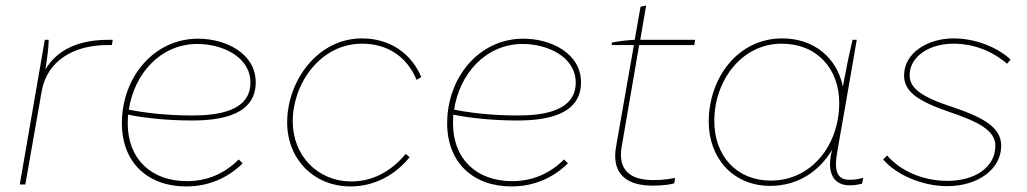

<svg xmlns="http://www.w3.org/2000/svg" viewBox="-20 -663 3691 690"><path d="M51 0H71L130 -336C149 -443 243 -501 365 -501H382L385 -520H371C265 -520 186 -486 143 -413C150 -455 155 -496 155 -520H141Z M649 7C728 7 797 -22 852 -76L838 -90C787 -39 724 -12 652 -12C525 -12 439 -90 439 -220L440 -251C494 -240 574 -230 671 -230C779 -230 899 -252 899 -367C899 -472 790 -524 692 -524C532 -524 418 -384 418 -220C418 -79 511 7 649 7ZM443 -269C462 -396 555 -505 690 -505C777 -505 880 -460 880 -366C880 -264 764 -248 671 -248C573 -248 492 -259 443 -269Z M1240 7C1322 7 1398 -31 1452 -98L1438 -110C1385 -46 1318 -11 1243 -11C1120 -11 1032 -105 1032 -227C1032 -361 1130 -506 1281 -506C1373 -506 1443 -459 1477 -376L1494 -386C1459 -470 1382 -525 1281 -525C1121 -525 1012 -372 1012 -223C1012 -92 1107 7 1240 7Z M1818 7C1897 7 1966 -22 2021 -76L2007 -90C1956 -39 1893 -12 1821 -12C1694 -12 1608 -90 1608 -220L1609 -251C1663 -240 1743 -230 1840 -230C1948 -230 2068 -252 2068 -367C2068 -472 1959 -524 1861 -524C1701 -524 1587 -384 1587 -220C1587 -79 1680 7 1818 7ZM1612 -269C1631 -396 1724 -505 1859 -505C1946 -505 2049 -460 2049 -366C2049 -264 1933 -248 1840 -248C1742 -248 1661 -259 1612 -269Z M2301 3C2334 6 2376 3 2403 -4L2406 -24C2379 -17 2334 -14 2305 -17C2233 -23 2202 -64 2214 -135L2277 -501H2475L2478 -520H2281L2302 -643L2282 -639L2261 -520C2236 -519 2197 -514 2179 -510L2178 -501H2258L2194 -136C2179 -53 2217 -4 2301 3Z M3033 3C3050 3 3062 1 3078 -3L3082 -24C3064 -19 3051 -17 3032 -17C2981 -17 2979 -62 2989 -118L3007 -221L3012 -249L3059 -520H3044C3030 -464 3020 -408 3009 -352C2988 -454 2907 -525 2791 -525C2630 -525 2527 -381 2527 -226C2527 -94 2615 5 2748 5C2849 5 2926 -49 2971 -126L2969 -119C2949 -36 2980 3 3033 3ZM2789 -506C2917 -506 2996 -415 2996 -293C2996 -141 2896 -14 2750 -14C2627 -14 2547 -103 2547 -228C2547 -373 2645 -506 2789 -506Z M3384 6C3493 6 3578 -54 3578 -139C3578 -199 3528 -237 3401 -279C3291 -315 3249 -346 3249 -393C3249 -460 3320 -506 3406 -506C3476 -506 3543 -482 3599 -434L3612 -449C3562 -495 3483 -525 3407 -525C3314 -525 3229 -473 3229 -392C3229 -337 3272 -302 3388 -262C3488 -228 3559 -197 3557 -137C3556 -62 3484 -13 3385 -13C3299 -13 3218 -47 3168 -104L3154 -90C3201 -34 3296 6 3384 6Z"/></svg>

Font: Fixel Display 20240404 Thin
Style: Italic
Weight: 100
Italic angle: -10°
Designer: AlfaBravo + MacPaw
Foundry: Kyrylo Tkachov, Marchela Mozhyna, Serhii Makarenko, Maria Weinstein, Zakhar Kryvoshyya
Version: Version 1.211;Glyphs 3.2 (3225)